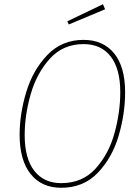

<svg xmlns="http://www.w3.org/2000/svg" viewBox="-20 -880 663 910"><path d="M573 -443Q573 -341 542.5 -237Q512 -133 444 -61.5Q376 10 270 10Q177 10 125 -55.5Q73 -121 73 -241Q73 -340 104.5 -444Q136 -548 204.5 -619.5Q273 -691 376 -691Q469 -691 521 -627Q573 -563 573 -443ZM97 -240Q97 -129 142.5 -70.5Q188 -12 270 -12Q371 -12 433.5 -81.5Q496 -151 523 -250Q550 -349 550 -443Q550 -554 504.5 -612.5Q459 -671 376 -671Q279 -671 216.5 -602Q154 -533 125.5 -433.5Q97 -334 97 -240ZM468 -860 478 -836 306 -764 299 -779Z"/></svg>

Font: Fira Sans Condensed Thin
Style: Italic
Weight: 250
Width: 3
Italic angle: -8°
Designer: Carrois Corporate & Edenspiekermann AG
Foundry: Carrois Corporate GbR & Edenspiekermann AG
Version: Version 4.203